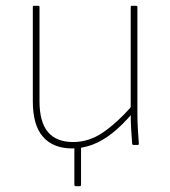

<svg xmlns="http://www.w3.org/2000/svg" viewBox="-20 -499 586 661"><path d="M240 142Q239 142 237.5 140.5Q236 139 236 138V1H259V138Q259 139 258 140.5Q257 142 255 142ZM229 12Q163 12 128 -28Q93 -68 93 -150V-475Q93 -479 97 -479H112Q116 -479 116 -475V-151Q116 -79 145 -44.5Q174 -10 232 -10Q287 -10 336 -44Q385 -78 435 -135V-108Q401 -68 367 -41Q333 -14 298.5 -1Q264 12 229 12ZM439 0Q436 0 435 -4Q433 -30 431.5 -55.5Q430 -81 430 -108V-120V-475Q430 -479 433 -479H449Q453 -479 453 -475V-111Q453 -83 454.5 -57Q456 -31 458 -4Q458 0 454 0Z"/></svg>

Font: Sofia Sans Thin
Style: Regular
Weight: 250
Designer: Botio Nikoltchev, Ani Petrova
Foundry: lettersoup
Version: Version 4.101